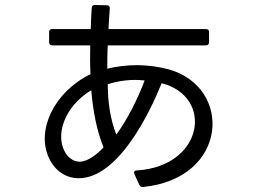

<svg xmlns="http://www.w3.org/2000/svg" viewBox="-20 -692 1040 766"><path d="M176 -523C176 -516 180 -511 188 -511H340C339 -472 339 -434 341 -396C195 -325 123 -171 176 -60C201 -8 245 19 294 19C451 19 576 -239 625 -360C833 -307 794 -29 526 -12C516 -12 513 -6 516 2L536 46C539 52 544 55 551 54C891 20 909 -343 654 -415C618 -425 572 -432 525 -432C486 -432 445 -427 408 -418C408 -448 408 -480 410 -511H802C810 -511 814 -516 814 -523V-564C814 -572 810 -576 802 -576H413C414 -603 416 -631 418 -658C419 -666 414 -671 407 -671L358 -672C351 -672 346 -668 346 -661C344 -633 343 -604 342 -576H188C180 -576 176 -572 176 -564ZM444 -155C419 -219 410 -288 410 -356C454 -370 505 -377 557 -371C528 -294 489 -217 444 -155ZM243 -79C197 -150 236 -267 344 -332C351 -249 366 -171 393 -104C371 -80 332 -47 298 -47C277 -47 258 -58 243 -79Z"/></svg>

Font: LINE Seed JP App_OTF Regular
Style: Regular
Weight: 400
Designer: LY Corporation & Fontrix & Fontworks
Version: Version 1.002